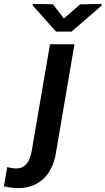

<svg xmlns="http://www.w3.org/2000/svg" viewBox="-144 -757 545 992"><path d="M114.3 -528.3H240.7L146.5 23.9Q139.2 80.1 114.5 123.3Q89.8 166.5 47.6 190.9Q5.4 215.3 -54.2 214.8Q-71.8 214.4 -89.4 211.9Q-106.9 209.5 -124 205.6L-106.4 106Q-95.2 109.4 -83.5 111.3Q-71.8 113.3 -60.1 113.3Q-34.7 113.3 -18.3 100.3Q-2 87.4 7.1 66.9Q16.1 46.4 19.5 24.4ZM129.4 -734.9 186 -661.6 270 -734.4 380.9 -736.8 381.3 -728 225.6 -593.8H145.5L25.4 -728.5L24.9 -736.8Z"/></svg>

Font: Roboto SemiBold
Style: Italic
Weight: 600
Designer: Christian Robertson
Foundry: Google
Version: Version 3.009; 2024